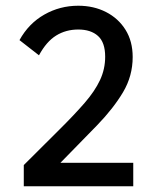

<svg xmlns="http://www.w3.org/2000/svg" viewBox="-20 -650 540 670"><path d="M63 0V-74Q133 -144 186 -196.5Q239 -249 275 -290.5Q311 -332 329 -370.5Q347 -409 347 -452Q347 -502 322 -524.5Q297 -547 253 -547Q210 -547 176 -526Q142 -505 116 -457L48 -510Q80 -568 134.5 -599Q189 -630 253 -630Q307 -630 350 -608Q393 -586 418 -546Q443 -506 443 -451Q443 -385 409.5 -328.5Q376 -272 319 -213Q262 -154 191 -82H445V0Z"/></svg>

Font: Inconsolata SemiBold
Style: Regular
Weight: 600
Monospace: yes
Designer: Raph Levien, Cyreal, Brenton Simpson
Foundry: Raph Levien, Cyreal, Google
Version: Version 3.100; ttfautohint (v1.8.4.7-5d5b)